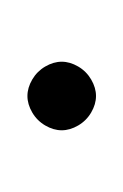

<svg xmlns="http://www.w3.org/2000/svg" viewBox="5 -1250 90 140"><g transform="rotate(90 50.0 -1180.0)"><path d="M25 -1180Q25 -1174 28.5 -1168Q32 -1162 38 -1158.5Q44 -1155 50 -1155Q56 -1155 62 -1158.5Q68 -1162 71.5 -1168Q75 -1174 75 -1180Q75 -1186 71.5 -1192Q68 -1198 62 -1201.5Q56 -1205 50 -1205Q44 -1205 38 -1201.5Q32 -1198 28.5 -1192Q25 -1186 25 -1180Z"/></g></svg>

Font: Linefont ExtraLight
Style: Regular
Weight: 250
Monospace: yes
Version: Version 3.002;gftools[0.9.33]